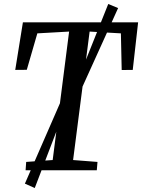

<svg xmlns="http://www.w3.org/2000/svg" viewBox="-20 -855 714 964"><path d="M108.5 0 111.5 -42 244.5 -51.5 327 -696.5 167.5 -687.5 114.5 -504.5 56.5 -504 95 -743H673.5L646.5 -504L591 -503.5L587 -687.5L430 -696.5L347 -51.5L469.5 -42L466 0ZM105 67 303 -387 355 -413.5 523.5 -835 573 -814.5 384.5 -398.5 331.5 -373.5 154.5 89Z"/></svg>

Font: Merriweather 24pt
Style: Italic
Weight: 400
Italic angle: -7.8°
Designer: Eben Sorkin
Foundry: Eben Sorkin
Version: Version 2.101